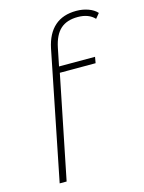

<svg xmlns="http://www.w3.org/2000/svg" viewBox="-114 -813 661 881"><g transform="rotate(-15 217.0 -372.5)"><path d="M434 -709 415 -686Q387 -716 335 -716Q283 -716 253 -689Q223 -662 211 -603L194 -519H365L360 -490H190L91 0H58L180 -609Q194 -676 233 -710.5Q272 -745 336 -745Q366 -745 392.5 -735.5Q419 -726 434 -709Z"/></g></svg>

Font: Montserrat Alternates ExLight
Style: Italic
Weight: 275
Italic angle: -11.3°
Designer: Julieta Ulanovsky
Foundry: Julieta Ulanovsky
Version: Version 7.200